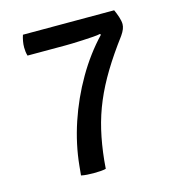

<svg xmlns="http://www.w3.org/2000/svg" viewBox="-98 -717 736 805"><g transform="rotate(-15 270.0 -314.0)"><path d="M470 -633Q477 -618 483 -599.8Q489 -581.5 489 -568Q489 -558.5 484.8 -547.2Q480.5 -536 470.5 -521.5Q421 -455.5 385.5 -397Q350 -338.5 326 -281.5Q302 -224.5 288 -164.5Q274 -104.5 267 -36L264 0Q253.5 2.5 239.5 3.5Q225.5 4.5 210 4.5Q196.5 4.5 182.2 3.5Q168 2.5 156.5 0L160.5 -41Q169.5 -132.5 200.2 -224.5Q231 -316.5 279.5 -400Q328 -483.5 390 -548.5L386.5 -552.5Q376.5 -550 355.2 -548.5Q334 -547 309.8 -545.8Q285.5 -544.5 264.5 -544Q243.5 -543.5 234 -543.5H70Q67.5 -551.5 66.2 -561.2Q65 -571 65 -580Q65 -593.5 67.5 -607.2Q70 -621 74 -633Z"/></g></svg>

Font: Signika Light
Style: Regular
Weight: 400
Version: Version 2.003;gftools[0.9.32]